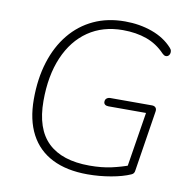

<svg xmlns="http://www.w3.org/2000/svg" viewBox="-80 -793 879 881"><g transform="rotate(10 359.0 -352.5)"><path d="M384 8Q287 8 219.5 -26Q152 -60 117 -126.5Q82 -193 82 -289Q82 -385 106.5 -463Q131 -541 177 -597Q223 -653 287.5 -683Q352 -713 433 -713Q501 -713 559.5 -692Q618 -671 655 -630Q662 -623 663 -615Q664 -607 661.5 -601Q659 -595 654 -591.5Q649 -588 642 -589Q635 -590 627 -598Q590 -637 541 -654.5Q492 -672 430 -672Q337 -672 269 -625.5Q201 -579 164 -493Q127 -407 127 -289Q127 -159 192.5 -96Q258 -33 386 -33Q443 -33 488 -43Q533 -53 573 -68L555 -35L600 -316H425Q415 -316 409 -320.5Q403 -325 403 -333Q403 -344 410 -349.5Q417 -355 427 -355H621Q632 -355 638 -348.5Q644 -342 642 -330L598 -50Q597 -40 593.5 -35Q590 -30 583 -27Q547 -11 493 -1.5Q439 8 384 8Z"/></g></svg>

Font: Nunito ExtraLight ExtraLight
Style: Italic
Weight: 250
Italic angle: -9°
Version: Version 3.602